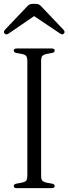

<svg xmlns="http://www.w3.org/2000/svg" viewBox="-52 -970 353 990"><path d="M34 0Q19 0 19 -11Q19 -20 32 -23L55 -27Q76 -31 82.5 -38Q89 -45 89 -66V-654Q89 -675 82.5 -682Q76 -689 55 -693L32 -697Q19 -700 19 -709Q19 -720 34 -720H215Q230 -720 230 -709Q230 -700 217 -697L194 -693Q173 -689 166.5 -682Q160 -675 160 -654V-66Q160 -45 166.5 -38Q173 -31 194 -27L217 -23Q230 -20 230 -11Q230 0 215 0ZM-9 -796Q-21 -788 -29 -798Q-36 -806 -26 -817L90 -939Q101 -950 115 -950H134Q148 -950 159 -939L275 -817Q285 -806 278 -798Q272 -788 258 -797L124 -887Z"/></svg>

Font: Instrument Serif
Style: Regular
Weight: 400
Designer: Rodrigo Fuenzalida
Foundry: fragTYPE
Version: Version 1.000; ttfautohint (v1.8.4.7-5d5b);gftools[0.9.27]